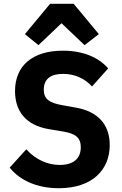

<svg xmlns="http://www.w3.org/2000/svg" viewBox="-20 -976 640 1008"><path d="M289.1 12.1C464.1 12.1 556.1 -84.2 556.1 -214.8C556.1 -324.9 491.1 -391 378.9 -410.9L306.1 -424C237.9 -436.1 209.9 -457 209.9 -505C209.9 -560 244 -588.1 311.1 -588.1C373.9 -588.1 426.1 -562.9 463.1 -522L547.9 -616.8C498.9 -674 416.9 -709.9 310 -709.9C152 -709.9 58.9 -632.1 58.9 -497.9C58.9 -396 111.9 -318.9 236.9 -297.9L310 -285.9C377.8 -274.9 404.1 -252.1 404.1 -203.1C404.1 -143.1 365.1 -110.1 294 -110.1C231.9 -110.1 169 -136 117.9 -192.1L30.9 -95.9C84.2 -29.8 172.9 12.1 289.1 12.1ZM110.8 -796.9 181.8 -739 302.9 -854 424 -739 498.9 -796.9 366.8 -956H242.9Z"/></svg>

Font: Margiela Mono Bold
Style: Regular
Weight: 700
Designer: Mike Abbink, Paul van der Laan, Pieter van Rosmalen
Foundry: Bold Monday
Version: Version 2.003 2021